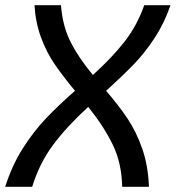

<svg xmlns="http://www.w3.org/2000/svg" viewBox="-60 -720 677 740"><path d="M349 -370Q398 -313 431.5 -263Q465 -213 488 -147.5Q511 -82 514 0H411Q409 -91 375 -161.5Q341 -232 280 -308Q198 -233 145 -162Q92 -91 64 0H-40Q-14 -82 27.5 -147.5Q69 -213 116.5 -263Q164 -313 229 -370Q182 -427 151 -472Q120 -517 98.5 -574.5Q77 -632 73 -700H175Q181 -620 212 -558.5Q243 -497 298 -431Q372 -498 420 -559.5Q468 -621 496 -700H597Q574 -632 536.5 -574.5Q499 -517 455.5 -472Q412 -427 349 -370Z"/></svg>

Font: Krub Medium
Style: Italic
Weight: 500
Italic angle: -8°
Designer: Ekaluck Peanpanawate
Foundry: Cadson Demak Co.,Ltd.
Version: Version 1.000; ttfautohint (v1.6)